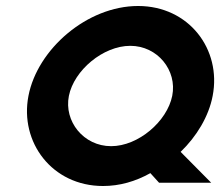

<svg xmlns="http://www.w3.org/2000/svg" viewBox="-20 -610 741 641"><path d="M75 -290C45 -135 154 11 324 11C379 11 432 -4 482 -32L511 0H685L583 -103C636 -154 677 -221 690 -290C720 -445 611 -590 441 -590C271 -590 105 -446 75 -290ZM210 -290C227 -375 324 -457 415 -457C506 -457 572 -375 555 -290C538 -205 442 -122 351 -122C259 -122 193 -205 210 -290Z"/></svg>

Font: Charger EcoBlack
Style: Obl
Weight: 1000
Designer: Jasper
Foundry: Cannot Into Space Fonts
Version: Version 1.1